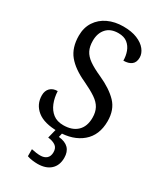

<svg xmlns="http://www.w3.org/2000/svg" viewBox="-234 -813 972 1139"><g transform="rotate(30 252.0 -243.5)"><path d="M235 10Q139 10 91.5 -28.5Q44 -67 44 -129Q44 -160 62.5 -178.5Q81 -197 113 -197Q115 -153 129.5 -117Q144 -81 171.5 -59.5Q199 -38 242 -38Q303 -38 337 -70.5Q371 -103 371 -163Q371 -201 356.5 -228Q342 -255 309.5 -277Q277 -299 224 -324Q140 -362 98.5 -412.5Q57 -463 57 -545Q57 -600 83.5 -640.5Q110 -681 156 -702.5Q202 -724 260 -724Q316 -724 355 -708Q394 -692 414.5 -666Q435 -640 435 -612Q435 -579 415 -563.5Q395 -548 360 -548Q360 -580 349.5 -609Q339 -638 316 -656.5Q293 -675 254 -675Q201 -675 172.5 -643.5Q144 -612 144 -560Q144 -521 157.5 -494Q171 -467 202 -445Q233 -423 287 -399Q369 -362 414 -315Q459 -268 459 -190Q459 -94 397.5 -42Q336 10 235 10ZM224 237Q209 237 189 234.5Q169 232 153 226V178Q188 186 214 186Q241 186 257 172Q273 158 273 130Q273 100 253 86.5Q233 73 202 70L222 -9H265L255 35Q345 44 345 127Q345 179 313 208Q281 237 224 237Z"/></g></svg>

Font: Noto Serif Tamil SemiCondensed
Style: Italic
Weight: 400
Width: 4
Italic angle: -12°
Designer: Indian Type Foundry, Tom Grace, and the Monotype Design Team
Foundry: Monotype Imaging Inc.
Version: Version 2.003; ttfautohint (v1.8.4.7-5d5b)